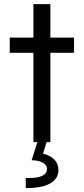

<svg xmlns="http://www.w3.org/2000/svg" viewBox="-20 -704 415 951"><path d="M145.5 -442.4H28.3V-517.6H145.5V-683.6H229.5V-517.6H346.7V-442.4H229.5V0H145.5ZM124 177.7Q212.9 177.7 212.9 131.8Q212.9 113.8 191.9 101.8Q170.9 89.8 136.7 89.8L165 0H210.9L192.9 57.1Q229 65.9 249.3 86.4Q269.5 106.9 269.5 137.7Q269.5 181.2 228.5 204.6Q187.5 228 107.4 227.5V177.7Z"/></svg>

Font: Reddit Sans Chocolate
Style: Regular
Weight: 400
Designer: Stephen Hutchings
Foundry: Reddit
Version: Version 1.013